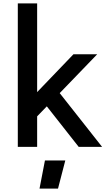

<svg xmlns="http://www.w3.org/2000/svg" viewBox="-20 -866 642 1132"><path d="M85 0ZM256 -239 199 -180V0H85V-846H199V-323L413 -546H553L332 -317L582 0H444ZM245 80H365L322 246H213Z"/></svg>

Font: Biryani SemiBold
Style: Regular
Weight: 600
Designer: Dan Reynolds and Mathieu Réguer
Foundry: Dan Reynolds and Mathieu Réguer
Version: Version 1.004; ttfautohint (v1.1) -l 5 -r 5 -G 72 -x 0 -D la